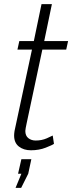

<svg xmlns="http://www.w3.org/2000/svg" viewBox="-20 -718 348 925"><path d="M48 -65Q48 -74 50 -87L134 -479H64L73 -520H143L180 -698H230L193 -520H308L299 -479H184L109 -127Q102 -95 102 -87Q102 -64 116.5 -52.5Q131 -41 152 -41Q181 -41 205 -51.5Q229 -62 234 -65L240 -25Q232 -19 200 -6.5Q168 6 129 6Q94 6 71 -12Q48 -30 48 -65ZM55 187 83 119H67L83 49H131L116 119L82 187Z"/></svg>

Font: Raleway Light
Style: Italic
Weight: 300
Italic angle: -12°
Designer: Matt McInerney, Pablo Impallari, Rodrigo Fuenzalida
Foundry: Matt McInerney, Pablo Impallari, Rodrigo Fuenzalida
Version: Version 4.026